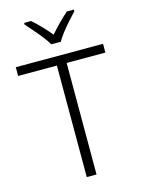

<svg xmlns="http://www.w3.org/2000/svg" viewBox="-138 -1024 807 1101"><g transform="rotate(-15 265.5 -473.5)"><path d="M294 0H236V-662H6V-714H524V-662H294ZM237 -788Q224 -810 203 -837Q182 -864 159 -890.5Q136 -917 118 -937V-947H159Q186 -924 213.5 -895Q241 -866 264 -838Q288 -866 316.5 -895Q345 -924 372 -947H413V-937Q394 -917 370.5 -890.5Q347 -864 326 -837Q305 -810 293 -788Z"/></g></svg>

Font: Noto Sans Arabic UI Lt
Style: Regular
Weight: 300
Designer: Monotype Design Team, Nadine Chahine and Nizar Qandah
Foundry: Monotype Imaging Inc.
Version: Version 2.010; ttfautohint (v1.8.4.7-5d5b)